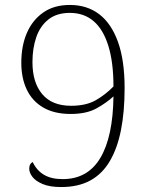

<svg xmlns="http://www.w3.org/2000/svg" viewBox="-20 -744 599 775"><path d="M227 11Q181 11 152.5 -1Q124 -13 111 -30Q98 -47 98 -63Q98 -74 102 -80.5Q106 -87 112 -90Q128 -56 157.5 -38.5Q187 -21 233 -21Q334 -21 385 -106.5Q436 -192 438 -355Q410 -329 369.5 -306.5Q329 -284 265 -284Q199 -284 154.5 -310Q110 -336 88 -382.5Q66 -429 66 -490Q66 -559 88.5 -611Q111 -663 154.5 -693.5Q198 -724 262 -724Q331 -724 380 -687Q429 -650 456 -575.5Q483 -501 483 -388Q483 -294 468.5 -220Q454 -146 423.5 -94Q393 -42 344.5 -15.5Q296 11 227 11ZM267 -317Q328 -317 367.5 -340Q407 -363 438 -395Q438 -492 417.5 -558.5Q397 -625 358 -658.5Q319 -692 262 -692Q209 -692 175.5 -665.5Q142 -639 126.5 -594Q111 -549 111 -493Q111 -411 150.5 -364Q190 -317 267 -317Z"/></svg>

Font: Noto Rashi Hebrew ExtraLight
Style: Regular
Weight: 250
Version: Version 1.006